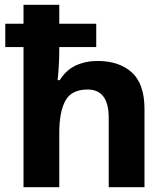

<svg xmlns="http://www.w3.org/2000/svg" viewBox="-20 -780 697 800"><path d="M227 -760V-681H381V-584H227V-575Q227 -535 224.5 -498Q222 -461 220 -446H229Q255 -488 295.5 -507Q336 -526 387 -526Q476 -526 529 -478.5Q582 -431 582 -326V0H433V-289Q433 -407 345 -407Q278 -407 252.5 -360.5Q227 -314 227 -227V0H78V-584H2V-681H78V-760Z"/></svg>

Font: Noto Sans Devanagari UI
Style: Bold
Weight: 700
Designer: Jelle Bosma - Monotype Design Team
Foundry: Monotype Imaging Inc.
Version: Version 2.004; ttfautohint (v1.8.4.7-5d5b)